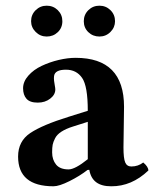

<svg xmlns="http://www.w3.org/2000/svg" viewBox="-20 -648 546 678"><path d="M386.2 -573.2Q386.2 -551.3 370.1 -535.2Q354 -519 331.1 -519Q308.1 -519 292 -534.4Q275.9 -549.8 275.9 -573Q275.9 -596.2 292 -612.1Q308.1 -627.9 331.1 -627.9Q354 -627.9 370.1 -612.1Q386.2 -596.2 386.2 -573.2ZM89.8 -573.2Q89.8 -596.2 106 -612.1Q122.1 -627.9 145 -627.9Q168 -627.9 184.1 -612.1Q200.2 -596.2 200.2 -573Q200.2 -549.8 184.1 -534.4Q168 -519 145 -519Q122.1 -519 106 -535.2Q89.8 -551.3 89.8 -573.2ZM295.4 -48.3 289.1 -47.9Q262.2 -26.9 225.6 -8.5Q189 9.8 168.9 9.8Q43.9 9.8 43.9 -95.2Q43.9 -149.4 86.9 -178.2Q129.9 -207 223.1 -235.8L290 -256.8Q290 -343.8 270 -372.8Q250 -401.9 212.9 -401.9Q173.8 -401.9 170.9 -379.4Q169.9 -372.1 170.9 -363Q171.9 -354 173.6 -345.5Q175.3 -336.9 175.3 -332Q175.3 -313.5 157.2 -299.6Q139.2 -285.6 113.3 -285.6Q85.4 -285.6 73.5 -299.3Q61.5 -313 61.5 -336.4Q61.5 -359.9 80.1 -380.9Q98.6 -401.9 127 -415.3Q155.3 -428.7 187.3 -436.3Q219.2 -443.8 247.1 -443.8Q418 -443.8 418 -271L416 -127Q416 -88.9 422.1 -74.5Q428.2 -60.1 443.8 -60.1Q467.8 -60.1 485.8 -74.2Q503.9 -59.1 503.9 -45.9Q444.8 10.3 373 9.8Q305.2 10.3 295.4 -48.3ZM290 -217.8 237.8 -201.2Q212.9 -193.4 197 -183.1Q181.2 -172.9 174.6 -159.9Q168 -147 166 -137Q164.1 -127 164.1 -109.9Q164.1 -84 178 -66.9Q191.9 -49.8 222.2 -49.8Q245.1 -49.8 290 -85.9Z"/></svg>

Font: Linux Libertine
Style: Bold
Weight: 700
Designer: Philipp H. Poll
Foundry: Philipp H. Poll
Version: Version 5.0.3